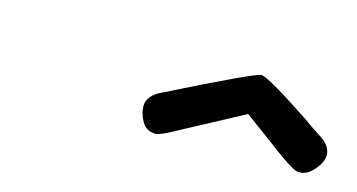

<svg xmlns="http://www.w3.org/2000/svg" viewBox="-34 -657 606 326"><g transform="rotate(15 269.0 -493.5)"><path d="M215.8 -461.9Q215.8 -481 240.2 -492.2Q386.2 -565.4 396 -564.9Q407.2 -564.9 486.8 -512.2Q504.9 -499 516.1 -492.2Q538.1 -479 538.1 -461.9Q538.1 -449.7 526.1 -435.8Q514.2 -421.9 501 -421.9H500H499Q491.2 -421.9 464.8 -440.9Q459 -444.8 442.9 -457Q413.1 -479 391.1 -495.1Q377 -487.3 266.1 -428.2Q253.9 -422.4 248 -421.9Q231 -421.9 223.4 -435.8Q215.8 -449.7 215.8 -461.9Z"/></g></svg>

Font: CMU Typewriter Text
Style: Italic
Weight: 500
Italic angle: -14.04°
Version: Version 0.7.0